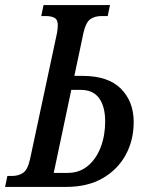

<svg xmlns="http://www.w3.org/2000/svg" viewBox="-53 -734 575 754"><path d="M-33 0 -24 -43H-6Q20 -43 38 -55.5Q56 -68 65 -109L171 -605Q172 -612 173 -620Q174 -628 174 -635Q174 -657 161 -664Q148 -671 127 -671H109L118 -714H379L370 -671H346Q319 -671 301.5 -658.5Q284 -646 275 -606L239 -436H271Q372 -436 422 -385.5Q472 -335 472 -255Q472 -183 440.5 -125.5Q409 -68 350 -34Q291 0 207 0ZM158 -55H212Q259 -55 292 -82.5Q325 -110 342.5 -156Q360 -202 360 -257Q360 -315 336.5 -348Q313 -381 264 -381H227Z"/></svg>

Font: Noto Serif ExtraCondensed Medium
Style: Italic
Weight: 500
Width: 2
Italic angle: -12°
Designer: Monotype Design Team
Foundry: Monotype Imaging Inc.
Version: Version 2.013; ttfautohint (v1.8.4.7-5d5b)